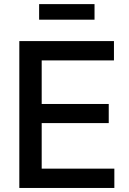

<svg xmlns="http://www.w3.org/2000/svg" viewBox="-20 -931 639 951"><path d="M75.7 0V-727.5H544.4V-631.8H186.5V-416H518.6V-321.3H186.5V-95.7H546.4V0ZM448.2 -910.6V-833.5H173.8V-910.6Z"/></svg>

Font: Inter 20pt Medium
Style: Regular
Weight: 500
Version: Version 4.001;git-66647c0bb